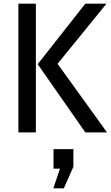

<svg xmlns="http://www.w3.org/2000/svg" viewBox="-20 -720 606 1044"><path d="M444 0 185 -371 444 -700H559L293 -373L562 0ZM80 0V-700H175V0ZM327 304H270L306 197H271V91H379V187Z"/></svg>

Font: Cabin Resolve
Style: Regular-Resolve
Weight: 400
Designer: Pablo Impallari
Foundry: Pablo Impallari. http://www.impallari.com Igino Marini. http://www.ikern.com
Version: Version 3.001